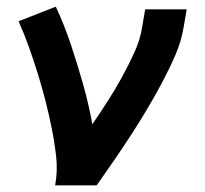

<svg xmlns="http://www.w3.org/2000/svg" viewBox="-20 -558 616 578"><path d="M146 0H271Q298 -38 324 -76Q350 -114 375 -152.5Q400 -191 423.5 -230.5Q447 -270 468.5 -310.5Q490 -351 508 -392.5Q526 -434 533 -477L542 -530H417L408 -477Q402 -438 384.5 -400Q367 -362 347 -325.5Q327 -289 304.5 -254Q282 -219 258 -184Q247 -245 230 -305Q213 -365 193.5 -423.5Q174 -482 148 -538L36 -494Q53 -456 67 -416.5Q81 -377 93.5 -337Q106 -297 116.5 -256Q127 -215 135.5 -173Q144 -131 149 -87.5Q154 -44 146 0Z"/></svg>

Font: Iosevka Sparkle Oblique
Style: Bold
Weight: 700
Italic angle: -9°
Designer: Belleve Invis
Foundry: Belleve Invis
Version: Version 4.5.0; ttfautohint (v1.8.3)